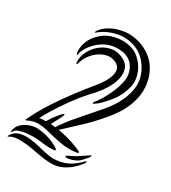

<svg xmlns="http://www.w3.org/2000/svg" viewBox="-155 -685 695 779"><g transform="rotate(30 193.0 -295.5)"><path d="M332 -416Q321 -375 299 -346.5Q277 -318 253 -296Q250 -294 242.5 -288Q235 -282 233 -284Q230 -286 235.5 -293.5Q241 -301 244 -304Q253 -316 263 -334Q273 -352 281.5 -372Q290 -392 295 -411Q300 -430 300 -445Q300 -458 295 -473Q290 -488 279 -501Q268 -514 248.5 -521.5Q229 -529 201 -527Q174 -525 152.5 -513.5Q131 -502 116 -486.5Q101 -471 92 -455.5Q83 -440 82 -430Q81 -424 81 -423.5Q81 -423 79 -422Q78 -422 76.5 -425Q75 -428 75 -430Q71 -451 80.5 -479Q90 -507 118 -532Q144 -555 182 -562Q220 -569 252 -559Q273 -553 290.5 -537.5Q308 -522 319 -502.5Q330 -483 334 -460Q338 -437 332 -416ZM329 -85Q321 -76 312 -66Q303 -56 289 -49Q283 -46 275 -43.5Q267 -41 260 -40Q253 -39 248 -39.5Q243 -40 244 -44Q244 -46 250.5 -49Q257 -52 259 -53Q268 -58 275.5 -61.5Q283 -65 290 -70Q309 -82 329 -96Q336 -101 334 -95Q332 -89 329 -85ZM284 -82Q283 -80 275 -78Q239 -73 204.5 -79Q170 -85 135 -94Q111 -101 85.5 -102Q60 -103 34 -89Q30 -87 30 -90Q30 -92 31 -94.5Q32 -97 33 -99Q64 -163 111.5 -230Q159 -297 207 -355Q243 -399 248.5 -431.5Q254 -464 223 -477Q204 -485 184.5 -480.5Q165 -476 147.5 -463.5Q130 -451 117.5 -433Q105 -415 100 -395Q99 -390 96 -390Q93 -390 93 -393V-396Q91 -421 103 -445.5Q115 -470 135.5 -487.5Q156 -505 183 -511.5Q210 -518 238 -506Q266 -494 274 -472Q282 -450 275.5 -423.5Q269 -397 252 -370Q235 -343 214 -321Q194 -300 173.5 -274.5Q153 -249 134.5 -222Q116 -195 100 -169.5Q84 -144 74 -123Q78 -125 89 -125.5Q100 -126 104 -126Q111 -138 119 -149.5Q127 -161 134.5 -170Q142 -179 147.5 -184Q153 -189 156 -188Q157 -187 155 -181.5Q153 -176 149.5 -169Q146 -162 142.5 -155.5Q139 -149 138 -147L127 -126Q132 -125 137.5 -125Q143 -125 148 -123Q171 -158 197.5 -189Q224 -220 252 -252Q266 -268 282.5 -287Q299 -306 313 -327.5Q327 -349 337.5 -375Q348 -401 351 -433Q352 -452 346.5 -472.5Q341 -493 329.5 -512Q318 -531 301.5 -546Q285 -561 264 -569Q222 -585 179.5 -576.5Q137 -568 105 -543Q100 -538 98.5 -537.5Q97 -537 96 -538Q95 -539 96.5 -542Q98 -545 100 -548Q111 -565 137 -580Q163 -595 199 -600Q216 -603 237.5 -600.5Q259 -598 280.5 -590Q302 -582 321.5 -568Q341 -554 356 -532Q371 -509 377.5 -485.5Q384 -462 384.5 -439Q385 -416 380.5 -395.5Q376 -375 370 -360Q357 -328 341.5 -305.5Q326 -283 314 -269Q279 -227 239.5 -189.5Q200 -152 166 -121Q172 -121 177 -120Q182 -119 186 -118Q210 -113 234.5 -105Q259 -97 278 -88Q285 -84 284 -82ZM327 -58Q307 -32 288 -17.5Q269 -3 250.5 4Q232 11 214 11.5Q196 12 178 10Q154 7 129 2Q104 -3 81 -5.5Q58 -8 38 -6.5Q18 -5 4 4Q1 7 0.5 4.5Q0 2 1 0Q14 -22 35.5 -28Q57 -34 82.5 -31.5Q108 -29 135 -22Q162 -15 186 -11Q217 -6 253 -17Q289 -28 325 -66Q329 -70 329 -65.5Q329 -61 327 -58ZM197 -45Q197 -42 193 -41.5Q189 -41 188 -41Q174 -39 151.5 -41Q129 -43 116 -45Q107 -46 91 -46Q75 -46 58.5 -44Q42 -42 27.5 -37Q13 -32 8 -22Q3 -13 2.5 -18.5Q2 -24 3 -27Q6 -42 16 -53Q26 -64 39 -71Q52 -78 65 -81Q78 -84 88 -84Q115 -82 138.5 -75.5Q162 -69 186 -55Q188 -54 192.5 -51Q197 -48 197 -45Z"/></g></svg>

Font: Akronim
Style: Regular
Weight: 400
Designer: Grzegorz Klimczewski
Foundry: Fonty.PL
Version: Version 1.002